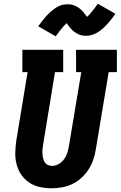

<svg xmlns="http://www.w3.org/2000/svg" viewBox="-20 -1002 647 1030"><path d="M256 8Q224 8 192.5 1Q161 -6 135.5 -23.5Q110 -41 93 -66.5Q76 -92 68.5 -122.5Q61 -153 62 -185.5Q63 -218 68 -251L128 -615H100V-735H319V-615H275L212 -231Q210 -219 208.5 -206Q207 -193 207.5 -180.5Q208 -168 210.5 -156Q213 -144 219 -133.5Q225 -123 236 -117.5Q247 -112 259 -112Q278 -112 295.5 -122.5Q313 -133 324.5 -149Q336 -165 341.5 -183.5Q347 -202 350 -220L416 -615H388V-735H607V-615H563L494 -201Q490 -173 480.5 -145.5Q471 -118 455 -93Q439 -68 416.5 -47.5Q394 -27 367.5 -14.5Q341 -2 312.5 3Q284 8 256 8ZM279 -807 185 -861Q195 -874 203.5 -885.5Q212 -897 220.5 -907Q229 -917 237 -925Q245 -933 253 -940Q261 -947 272 -955Q283 -963 294 -968.5Q305 -974 317.5 -976.5Q330 -979 342 -979Q348 -979 353.5 -978.5Q359 -978 364.5 -977Q370 -976 375.5 -974Q381 -972 386 -969.5Q391 -967 395.5 -964.5Q400 -962 404 -959Q408 -956 413 -951.5Q418 -947 422 -943Q426 -939 429 -935Q432 -931 434.5 -927.5Q437 -924 440.5 -920Q444 -916 447 -912Q455 -918 460 -924Q465 -930 472 -938.5Q479 -947 487.5 -958Q496 -969 505 -982L599 -928Q590 -915 581 -903.5Q572 -892 564 -882.5Q556 -873 547.5 -864.5Q539 -856 531.5 -849Q524 -842 512.5 -834Q501 -826 490 -821Q479 -816 467 -813Q455 -810 443 -810Q437 -810 431 -810.5Q425 -811 419.5 -812Q414 -813 408.5 -815Q403 -817 398 -819.5Q393 -822 388.5 -825Q384 -828 380 -830.5Q376 -833 371 -837.5Q366 -842 362.5 -846Q359 -850 355.5 -854Q352 -858 349.5 -861.5Q347 -865 343.5 -869.5Q340 -874 338 -878Q330 -871 324.5 -865Q319 -859 312 -850.5Q305 -842 297 -831.5Q289 -821 279 -807Z"/></svg>

Font: Iosevka Etoile Heavy Oblique
Style: Regular
Weight: 900
Italic angle: -9°
Designer: Belleve Invis
Foundry: Belleve Invis
Version: Version 15.5.2; ttfautohint (v1.8.4)